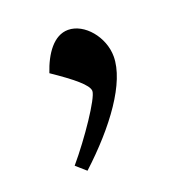

<svg xmlns="http://www.w3.org/2000/svg" viewBox="-75 -209 432 464"><g transform="rotate(-20 141.5 23.0)"><path d="M69 -62C119 -28 152 -2 152 14C152 32 95 116 50 169L75 191C163 110 229 20 229 -47C229 -97 189 -145 147 -145C110 -145 84 -107 69 -62Z"/></g></svg>

Font: Noto Serif Oriya SemiBold
Style: Regular
Weight: 600
Designer: David Williams
Foundry: Google LLC, David Williams
Version: Version 1.051